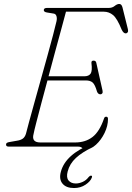

<svg xmlns="http://www.w3.org/2000/svg" viewBox="-20 -740 666 969"><path d="M375 0H24.5Q10 0 10.5 -11Q10.5 -20.5 27 -23L66.5 -30Q83.5 -32.5 94.5 -40Q105.5 -47.5 111 -65Q115 -81.5 126.2 -122.8Q137.5 -164 153 -220Q168.5 -276 185.8 -337.8Q203 -399.5 219.2 -457.8Q235.5 -516 247.5 -562.2Q259.5 -608.5 265 -632Q268.5 -647 265 -658.5Q261.5 -670 250.5 -671.5L217 -677Q201 -679.5 201 -689Q201 -700 217.5 -700H529Q546.5 -700 558.8 -710Q571 -720 582 -720Q593.5 -720 598 -703L625.5 -592.5Q628 -582 624.2 -576.8Q620.5 -571.5 614.5 -571.5Q603 -571.5 594 -590.5Q571.5 -646.5 550.8 -663.8Q530 -681 504 -681H313Q303 -643 288.5 -590Q274 -537 257.5 -476.2Q241 -415.5 225 -355H405.5Q428 -355 437.2 -368.2Q446.5 -381.5 441.5 -421.5Q440 -434 452 -434Q464 -434 466 -423L497.5 -282.5Q499.5 -273 495.8 -268.5Q492 -264 487.5 -264Q475 -263.5 469.5 -278Q459.5 -313 447.5 -323.5Q435.5 -334 413.5 -334H219.5Q202.5 -271.5 187.8 -215.8Q173 -160 162.8 -120Q152.5 -80 149.5 -64Q137.5 -21 184 -21H359Q411 -21 446.8 -48.5Q482.5 -76 505 -142Q507.5 -151 516 -151Q525 -151 525 -139.5Q525 -104.5 507.8 -69Q490.5 -33.5 464.5 -9.8Q438.5 14 412 14Q402.5 14 395 7Q387.5 0 375 0ZM443.5 -14 448.5 2.5Q394.5 28 363 57.2Q331.5 86.5 321.5 125.5Q313.5 155.5 326 170.8Q338.5 186 362.5 186Q379.5 186 397.2 178Q415 170 427 154Q433 146.5 439.5 146.5Q447 146.5 443.5 156Q437 175 411.8 192Q386.5 209 353.5 209Q314 209 295.5 186.8Q277 164.5 287 127.5Q310 39 443.5 -14Z"/></svg>

Font: Fraunces 9pt S050 Thin
Style: Italic
Weight: 100
Italic angle: -16°
Version: Version 1.000; ttfautohint (v1.8.3)